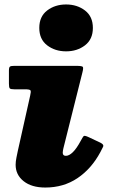

<svg xmlns="http://www.w3.org/2000/svg" viewBox="-20 -815 506 860"><path d="M349 -490Q354.5 -511 350.8 -515.5Q347 -520 322.5 -520H43.5Q29.5 -520 24.8 -516.8Q20 -513.5 20 -499V-440Q20 -423.5 23.8 -419.2Q27.5 -415 43.5 -415H91.5Q114 -415 116.8 -409.8Q119.5 -404.5 115 -386L60 -140Q57.5 -128.5 53.8 -110Q50 -91.5 50 -77Q50 -32 85.8 -3.5Q121.5 25 183 25Q264.5 25 327 -17Q389.5 -59 429.5 -133.5Q437.5 -148.5 442 -158Q446.5 -167.5 429.5 -176L377.5 -200.5Q358.5 -209.5 354.5 -205.2Q350.5 -201 341.5 -184Q323 -149.5 306.2 -133.2Q289.5 -117 275 -117Q261 -117 261 -131Q261 -135 262 -140.8Q263 -146.5 264 -151ZM156 -690Q156 -639 191.2 -612Q226.5 -585 276 -585Q325.5 -585 360.8 -612Q396 -639 396 -690Q396 -741 360.8 -768Q325.5 -795 276 -795Q226.5 -795 191.2 -768Q156 -741 156 -690Z"/></svg>

Font: Besley Black
Style: Italic
Weight: 900
Italic angle: -13°
Designer: Owen Earl
Foundry: indestructible type*
Version: Version 2.001